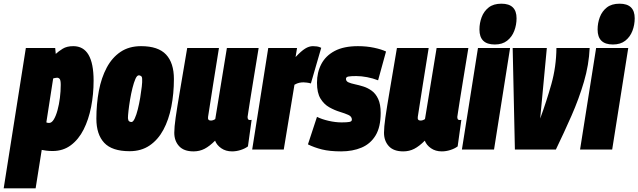

<svg xmlns="http://www.w3.org/2000/svg" viewBox="-73 -810 3458 1040"><path d="M-53 210 67 -550H226L229 -518Q244 -532 266.5 -546Q289 -560 324 -560Q434 -560 434 -373Q434 -299 420.5 -230.5Q407 -162 380 -108.5Q353 -55 311 -23.5Q269 8 212 8Q192 8 177.5 6Q163 4 153 2L120 210ZM193 -144Q207 -144 218.5 -163Q230 -182 238.5 -213Q247 -244 251.5 -280Q256 -316 256 -350Q256 -375 250.5 -382Q245 -389 236 -389Q230 -389 224.5 -387.5Q219 -386 215 -385L178 -147Q184 -144 193 -144Z M629 9Q534 9 491.5 -36.5Q449 -82 449 -167Q449 -247 462.5 -318Q476 -389 505 -443.5Q534 -498 580 -529Q626 -560 691 -560Q784 -560 826.5 -514.5Q869 -469 869 -382Q869 -303 855 -232Q841 -161 812 -107Q783 -53 737.5 -22Q692 9 629 9ZM639 -149Q648 -149 657 -168.5Q666 -188 673.5 -218Q681 -248 686.5 -281Q692 -314 695 -341Q698 -368 697 -381Q697 -394 691 -398Q685 -402 679 -402Q669 -402 660.5 -382.5Q652 -363 644.5 -333Q637 -303 631.5 -270Q626 -237 623 -210Q620 -183 620 -170Q621 -157 626.5 -153Q632 -149 639 -149Z M975 10Q923 10 897 -18.5Q871 -47 871 -91Q871 -121 878.5 -173.5Q886 -226 901.5 -316.5Q917 -407 941 -550H1113Q1097 -449 1081.5 -353Q1066 -257 1054 -177Q1051 -157 1069 -157Q1081 -157 1093 -165L1156 -550H1328Q1310 -442 1299 -373Q1288 -304 1281.5 -264.5Q1275 -225 1272.5 -206.5Q1270 -188 1269 -183Q1268 -178 1268 -177Q1268 -160 1279 -160Q1281 -160 1284 -160Q1287 -160 1290 -161L1270 -17Q1254 -5 1230.5 2.5Q1207 10 1184 10Q1150 10 1125.5 -7Q1101 -24 1092 -48Q1062 -18 1035 -4Q1008 10 975 10Z M1536 -550 1528 -501Q1558 -533 1579.5 -546.5Q1601 -560 1622 -560Q1633 -560 1644 -558.5Q1655 -557 1667 -551L1611 -358Q1601 -361 1589.5 -362.5Q1578 -364 1571 -364Q1559 -364 1547.5 -361.5Q1536 -359 1522 -351L1464 0H1293L1380 -550Z M1595 -28 1644 -177Q1670 -164 1707 -155.5Q1744 -147 1777 -147Q1806 -147 1819.5 -149.5Q1833 -152 1833 -162Q1833 -179 1814 -187.5Q1795 -196 1767 -204.5Q1739 -213 1710.5 -229Q1682 -245 1663 -276Q1644 -307 1644 -362Q1644 -418 1667.5 -463Q1691 -508 1740 -534Q1789 -560 1866 -560Q1912 -560 1952.5 -551.5Q1993 -543 2018 -531L1975 -375Q1947 -386 1915.5 -392Q1884 -398 1857 -398Q1828 -398 1814.5 -395.5Q1801 -393 1801 -383Q1801 -370 1814.5 -364Q1828 -358 1849.5 -353.5Q1871 -349 1895 -341.5Q1919 -334 1940.5 -318.5Q1962 -303 1975.5 -274Q1989 -245 1989 -198Q1989 -122 1961.5 -76.5Q1934 -31 1885.5 -10.5Q1837 10 1775 10Q1713 10 1671 -0.5Q1629 -11 1595 -28Z M2111 10Q2059 10 2033 -18.5Q2007 -47 2007 -91Q2007 -121 2014.5 -173.5Q2022 -226 2037.5 -316.5Q2053 -407 2077 -550H2249Q2233 -449 2217.5 -353Q2202 -257 2190 -177Q2187 -157 2205 -157Q2217 -157 2229 -165L2292 -550H2464Q2446 -442 2435 -373Q2424 -304 2417.5 -264.5Q2411 -225 2408.5 -206.5Q2406 -188 2405 -183Q2404 -178 2404 -177Q2404 -160 2415 -160Q2417 -160 2420 -160Q2423 -160 2426 -161L2406 -17Q2390 -5 2366.5 2.5Q2343 10 2320 10Q2286 10 2261.5 -7Q2237 -24 2228 -48Q2198 -18 2171 -4Q2144 10 2111 10Z M2643 -790Q2725 -790 2725 -711Q2725 -675 2712.5 -642.5Q2700 -610 2674 -589.5Q2648 -569 2607 -569Q2524 -569 2524 -650Q2524 -685 2536 -717Q2548 -749 2574 -769.5Q2600 -790 2643 -790ZM2429 0 2516 -550H2690L2603 0Z M2938 0H2716L2704 -550H2889L2853 -168Q2887 -260 2913.5 -354Q2940 -448 2941 -550H3121Q3117 -459 3090 -367Q3063 -275 3022.5 -183Q2982 -91 2938 0Z M3283 -790Q3365 -790 3365 -711Q3365 -675 3352.5 -642.5Q3340 -610 3314 -589.5Q3288 -569 3247 -569Q3164 -569 3164 -650Q3164 -685 3176 -717Q3188 -749 3214 -769.5Q3240 -790 3283 -790ZM3069 0 3156 -550H3330L3243 0Z"/></svg>

Font: Georama Condensed Black
Style: Italic
Weight: 900
Width: 3
Italic angle: -9°
Designer: Jean-Baptiste Levee
Foundry: Production Type
Version: Version 1.000